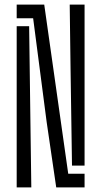

<svg xmlns="http://www.w3.org/2000/svg" viewBox="-20 -820 443 840"><path d="M226 0 184 -287 125 -740H53V-800H173.5L209.5 -546.5L278.5 -60H350V0ZM295 -95.5 288.5 -530.5 285 -800H350V-95.5ZM53 0V-705.5H107.5L113 -294L117 0Z"/></svg>

Font: Big Shoulders Stencil Display
Style: Regular
Weight: 400
Designer: Patric King
Foundry: XO Type Co
Version: Version 1.000